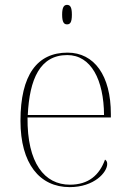

<svg xmlns="http://www.w3.org/2000/svg" viewBox="-20 -758 529 788"><path d="M255 -658C268 -658 275 -666 275 -698C275 -729 268 -738 255 -738C243 -738 235 -729 235 -698C235 -666 243 -658 255 -658ZM266 10C367 10 420 -51 420 -85C420 -94 417 -99 411 -103C388 -39 343 0 267 0C163 0 91 -88 93 -276H435V-290C435 -448 367 -542 257 -542C133 -542 64 -451 64 -262C64 -87 142 10 266 10ZM407 -286H94C101 -433 144 -532 256 -532C354 -532 406 -430 407 -286Z"/></svg>

Font: Noto Serif Display Thin
Style: Regular
Weight: 100
Designer: Monotype Design Team
Foundry: Monotype Imaging Inc.
Version: Version 2.009